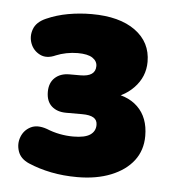

<svg xmlns="http://www.w3.org/2000/svg" viewBox="-40 -746 460 508"><g transform="rotate(5 190.0 -492.5)"><path d="M183 -276Q146 -276 113.5 -282.5Q81 -289 53 -301Q30 -311 23.5 -330.5Q17 -350 24 -368.5Q31 -387 48.5 -396Q66 -405 92 -396Q109 -389 127 -385.5Q145 -382 163 -382Q194 -382 208 -391.5Q222 -401 222 -418Q222 -431 212 -437Q202 -443 182 -443H139Q115 -443 100.5 -456Q86 -469 86 -494Q86 -518 100.5 -531.5Q115 -545 139 -545H168Q188 -545 198 -552Q208 -559 208 -573Q208 -586 195.5 -594.5Q183 -603 156 -603Q141 -603 126 -600Q111 -597 99 -592Q75 -581 57 -590Q39 -599 32 -617.5Q25 -636 32 -655.5Q39 -675 64 -686Q91 -698 121.5 -703.5Q152 -709 184 -709Q258 -709 300 -678.5Q342 -648 342 -596Q342 -556 313.5 -526.5Q285 -497 242 -491V-507Q295 -505 324 -477Q353 -449 353 -400Q353 -362 332 -334.5Q311 -307 272.5 -291.5Q234 -276 183 -276Z"/></g></svg>

Font: Nunito ExtraLight Black
Style: Regular
Weight: 900
Version: Version 3.602